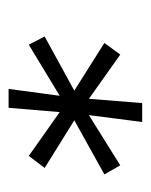

<svg xmlns="http://www.w3.org/2000/svg" viewBox="28 -718 351 447"><g transform="rotate(90 203.5 -494.5)"><path d="M386 -562 260 -492 371 -423 343 -386 241 -458 231 -339H187L203 -458L84 -386L65 -423L191 -492L80 -562L107 -599L210 -526L220 -650H264L248 -526L365 -599Z"/></g></svg>

Font: Zilla Slab Light
Style: Italic
Weight: 300
Italic angle: -6°
Designer: Typotheque.com
Foundry: Typotheque type foundry
Version: Version 1.1; 2017; ttfautohint (v1.6)